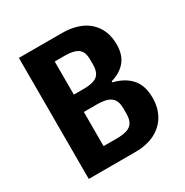

<svg xmlns="http://www.w3.org/2000/svg" viewBox="-162 -829 923 959"><g transform="rotate(-30 300.0 -349.0)"><path d="M77 -698H322Q424 -698 479 -648Q534 -598 534 -512Q534 -453 504.5 -417Q475 -381 420 -365V-359Q485 -343 520.5 -303Q556 -263 556 -192Q556 -134 530.5 -90.5Q505 -47 458 -23.5Q411 0 345 0H77ZM299 -105Q335 -105 358 -112.5Q381 -120 392 -138.5Q403 -157 403 -189V-218Q403 -250 392 -268Q381 -286 358 -294Q335 -302 299 -302H223V-105ZM280 -402Q315 -402 337.5 -409.5Q360 -417 370.5 -435Q381 -453 381 -483V-513Q381 -544 370.5 -561Q360 -578 337.5 -585.5Q315 -593 280 -593H223V-402Z"/></g></svg>

Font: Lilex
Style: Regular
Weight: 400
Monospace: yes
Designer: Mike Abbink, Paul van der Laan, Pieter van Rosmalen, Mikhael Khrustik
Foundry: Mikhael Khrustik
Version: Version 2.510